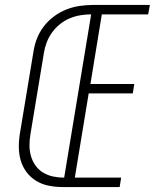

<svg xmlns="http://www.w3.org/2000/svg" viewBox="-20 -755 640 775"><path d="M233 0Q204 0 176.5 -5.5Q149 -11 126 -25Q103 -39 87 -60.5Q71 -82 63.5 -108Q56 -134 56 -163Q56 -192 61 -220L115 -546Q119 -573 129 -599Q139 -625 156.5 -648Q174 -671 197.5 -688.5Q221 -706 247.5 -716.5Q274 -727 301 -731Q328 -735 355 -735H585L578 -697H391L345 -416H522L516 -378H338L282 -38H469L463 0ZM239 -38 348 -697Q327 -697 305 -693.5Q283 -690 261.5 -681Q240 -672 221.5 -657Q203 -642 189.5 -623Q176 -604 168 -582.5Q160 -561 157 -540L103 -214Q99 -191 99 -168.5Q99 -146 105 -125Q111 -104 123.5 -86.5Q136 -69 154.5 -58Q173 -47 194.5 -42.5Q216 -38 239 -38Z"/></svg>

Font: Iosevka SS04 XLt Ex Obl
Style: Regular
Weight: 200
Width: 7
Italic angle: -9°
Monospace: yes
Designer: Belleve Invis
Foundry: Belleve Invis
Version: Version 19.0.0; ttfautohint (v1.8.4)